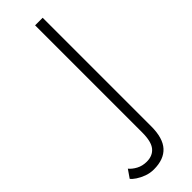

<svg xmlns="http://www.w3.org/2000/svg" viewBox="-423 -715 950 950"><g transform="rotate(-45 51.5 -240.0)"><path d="M-91 126Q-77 143 -53.5 155.5Q-30 168 0 168Q41 168 63.5 141Q86 114 86 50V-700H139V60Q139 142 103.5 181Q68 220 -2 220Q-29 220 -53 211Q-77 202 -95 190Q-113 178 -120 168Z"/></g></svg>

Font: Jost* Light
Style: Regular
Weight: 300
Version: Version 3.7